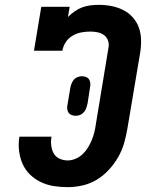

<svg xmlns="http://www.w3.org/2000/svg" viewBox="-20 -763 640 791"><path d="M259 8Q229 8 201 3.5Q173 -1 148 -13Q123 -25 103.5 -44Q84 -63 73 -88Q62 -113 58.5 -142Q55 -171 60 -200H192Q189 -182 191 -164Q193 -146 201 -131.5Q209 -117 225 -109.5Q241 -102 259 -102Q275 -102 291.5 -109Q308 -116 321 -128.5Q334 -141 343 -156Q352 -171 358.5 -187Q365 -203 369 -219.5Q373 -236 375 -252L427 -567Q430 -582 425 -596Q420 -610 408.5 -618.5Q397 -627 382 -630Q367 -633 352 -633Q334 -633 315 -629.5Q296 -626 279 -616Q262 -606 251 -589.5Q240 -573 237 -554H120L150 -735H267L260 -693Q273 -706 288 -716.5Q303 -727 319.5 -733Q336 -739 353.5 -741Q371 -743 387 -743Q414 -743 439.5 -738Q465 -733 487 -722Q509 -711 526 -692.5Q543 -674 551.5 -651Q560 -628 561 -601.5Q562 -575 558 -549L505 -234Q500 -204 491.5 -174Q483 -144 467 -116Q451 -88 428.5 -63.5Q406 -39 378.5 -22.5Q351 -6 320 1Q289 8 259 8ZM292 -286Q283 -286 275 -289Q267 -292 262.5 -298.5Q258 -305 257 -314Q256 -323 258 -331L269 -397Q270 -406 273.5 -415.5Q277 -425 283 -433Q289 -441 298.5 -445Q308 -449 317 -449Q326 -449 334 -446Q342 -443 346.5 -436.5Q351 -430 352 -421Q353 -412 351 -404L341 -338Q339 -329 336 -319.5Q333 -310 326.5 -302Q320 -294 311 -290Q302 -286 292 -286Z"/></svg>

Font: Iosevka Slab XBdEx
Style: Italic
Weight: 800
Width: 7
Italic angle: -9°
Monospace: yes
Designer: Belleve Invis
Foundry: Belleve Invis
Version: Version 11.1.1; ttfautohint (v1.8.3)